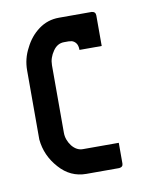

<svg xmlns="http://www.w3.org/2000/svg" viewBox="-55 -432 351 473"><g transform="rotate(-10 120.0 -195.5)"><path d="M206.1 0Q215.8 -1 215.8 -9.8Q215.8 -27.3 215.8 -61.5Q193.4 -61.5 126 -61.5Q110.4 -61.5 98.6 -76.2Q86.9 -91.8 86.9 -109.4Q86.9 -166 86.9 -278.3Q86.9 -296.9 98.6 -313.5Q109.4 -329.1 126 -329.1Q129.9 -329.1 137.7 -329.1Q139.6 -329.1 145.5 -328.1Q151.4 -326.2 155.3 -321.3Q160.2 -315.4 160.2 -303.7Q178.7 -303.7 215.8 -303.7Q215.8 -322.3 215.8 -379.9Q215.8 -389.6 206.1 -390.6Q178.7 -390.6 124 -390.6Q95.7 -390.6 73.2 -374Q50.8 -357.4 38.1 -331.1Q24.4 -305.7 24.4 -276.4Q24.4 -218.8 24.4 -103.5Q28.3 -62.5 56.6 -31.2Q84 0 124 0Q151.4 0 206.1 0Z"/></g></svg>

Font: Lega 2020-21MOD
Style: Regular
Weight: 400
Designer: SIL Open Font License
Foundry: SIL Open Font License
Version: Version 1.00;July 1, 2020;FontCreator 13.0.0.2670 32-bit